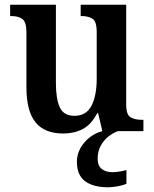

<svg xmlns="http://www.w3.org/2000/svg" viewBox="-20 -556 651 814"><path d="M248 10Q169 10 130.5 -37.5Q92 -85 92 -187V-419Q92 -462 75.5 -475Q59 -488 26 -488H23V-536H217V-204Q217 -137 233.5 -101Q250 -65 296 -65Q346 -65 368 -108Q390 -151 390 -222V-420Q390 -466 371.5 -477Q353 -488 325 -488H322V-536H515V-113Q515 -69 534 -58.5Q553 -48 581 -48H588V0H414L396 -76H392Q367 -28 331 -9Q295 10 248 10ZM439 238Q375 238 340.5 212Q306 186 306 130Q306 98 321.5 71Q337 44 361.5 25.5Q386 7 414 0H480Q460 7 440 22.5Q420 38 407 62Q394 86 394 117Q394 147 411.5 160.5Q429 174 457 174Q482 174 516 165V223Q501 230 477.5 234Q454 238 439 238Z"/></svg>

Font: Noto Serif Sinhala SemiCondensed SemiBold
Style: Regular
Weight: 600
Width: 4
Designer: Jelle Bosma - Monotype Design Team
Foundry: Monotype Imaging Inc.
Version: Version 2.007; ttfautohint (v1.8.4.7-5d5b)